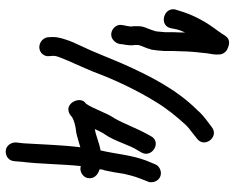

<svg xmlns="http://www.w3.org/2000/svg" viewBox="-95 -622 824 674"><g transform="rotate(90 317.0 -285.0)"><path d="M91 -430C91 -422 88 -412 85 -405L79 -389C75 -380 72 -370 72 -360V-341C73 -338 73 -334 73 -331C73 -331 72 -328 72 -323C70 -316 69 -307 68 -302C62 -274 98 -251 121 -271C138 -284 135 -306 136 -309L137 -310L139 -329V-330C139 -335 139 -340 138 -347V-359C142 -375 149 -384 153 -402L154 -403L157 -425C158 -434 158 -441 159 -449V-479C159 -488 160 -497 160 -507C160 -537 164 -572 167 -599C169 -614 173 -626 171 -646C170 -655 164 -663 158 -668C144 -676 121 -686 106 -664L105 -663C97 -649 85 -634 74 -618C52 -587 30 -545 18 -503L13 -487C6 -446 71 -431 79 -473L82 -488C84 -499 88 -510 94 -523V-507C94 -499 93 -490 93 -480V-453C92 -445 92 -436 91 -432ZM111 -40V-39C114 -24 128 -11 146 -11C164 -11 180 -27 177 -47L176 -60C176 -62 176 -69 181 -82C195 -119 215 -159 232 -201C260 -277 299 -358 339 -422C360 -457 387 -490 413 -519C423 -531 435 -540 447 -549L466 -564C502 -590 461 -643 427 -617L407 -602C392 -591 379 -580 365 -564C295 -494 246 -399 204 -304C183 -256 163 -202 142 -159C132 -138 124 -120 119 -104C113 -86 109 -69 110 -54ZM442 -140C463 -144 478 -150 497 -155C489 -93 487 -17 483 45L480 71V72C480 88 491 107 512 107C529 107 545 96 546 75L548 50C556 -14 556 -91 563 -157L565 -156C583 -152 601 -164 605 -180V-181C610 -210 583 -220 574 -223C575 -228 575 -233 577 -239H578V-240C583 -263 587 -285 590 -307C594 -325 599 -345 606 -363L618 -394L619 -395C620 -402 620 -410 617 -418C603 -449 564 -440 556 -416L544 -387C524 -335 521 -281 508 -226C479 -221 456 -209 433 -206C439 -218 443 -228 451 -240C477 -277 488 -327 508 -357L515 -369C537 -407 477 -443 457 -401L451 -390C430 -352 415 -310 396 -276C376 -248 362 -200 344 -175C317 -157 338 -113 363 -113C377 -113 386 -121 391 -126C403 -133 421 -138 440 -140Z"/></g></svg>

Font: Stray Cat
Style: ExBd
Weight: 800
Version: Version 1.0